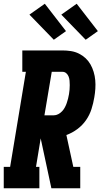

<svg xmlns="http://www.w3.org/2000/svg" viewBox="-31 -1004 551 1024"><path d="M-11 0V-114H23L107 -621H88V-735H302Q325 -735 347.5 -731.5Q370 -728 390 -718Q410 -708 425.5 -693.5Q441 -679 451.5 -660.5Q462 -642 468.5 -620.5Q475 -599 477 -576.5Q479 -554 477.5 -531Q476 -508 472 -485Q467 -454 457 -422.5Q447 -391 428 -363.5Q409 -336 381.5 -315.5Q354 -295 323 -284L360 -114H397V0H243L186 -266L161 -114H179V0ZM256 -389Q268 -389 279.5 -395Q291 -401 300 -410.5Q309 -420 315 -431.5Q321 -443 325 -454.5Q329 -466 332 -478Q335 -490 337 -502Q339 -514 340 -526Q341 -538 341 -550Q341 -562 340 -573.5Q339 -585 335 -595.5Q331 -606 322.5 -613.5Q314 -621 302 -621H245L206 -389ZM426 -792 296 -926 378 -984 491 -838ZM256 -792 126 -926 208 -984 321 -838Z"/></svg>

Font: Iosevka Slab Heavy Oblique
Style: Regular
Weight: 900
Italic angle: -9°
Monospace: yes
Designer: Belleve Invis
Foundry: Belleve Invis
Version: Version 11.1.1; ttfautohint (v1.8.3)